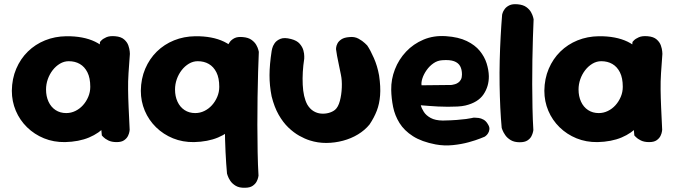

<svg xmlns="http://www.w3.org/2000/svg" viewBox="-20 -670 3178 905"><path d="M286.5 -0.2Q233 0.5 187.5 -18Q142 -36.5 107.6 -70.1Q73.2 -103.8 54.5 -148Q35.8 -192.2 35.8 -242.2Q36.5 -299 56.5 -345.9Q76.5 -392.8 111.2 -426.9Q146 -461 192.4 -479.8Q238.8 -498.5 292.2 -499.2Q373 -500 428.1 -473.5Q483.2 -447 511.5 -391.5Q539.8 -336 539.8 -250Q539.8 -200 524.6 -155.5Q509.5 -111 478.6 -76.6Q447.8 -42.2 399.9 -22Q352 -1.8 286.5 -0.2ZM292.2 -137Q314.8 -137 335.1 -146.9Q355.5 -156.8 371.1 -174.1Q386.8 -191.5 396.1 -213.8Q405.5 -236 405.5 -260.8Q405.5 -302.5 392.1 -329Q378.8 -355.5 356.2 -368.5Q333.8 -381.5 304 -381.5Q282.2 -381.5 262.6 -369.9Q243 -358.2 228.2 -339.1Q213.5 -320 205.2 -296.4Q197 -272.8 197 -248Q197 -216.2 208.6 -190.9Q220.2 -165.5 241.9 -151.2Q263.5 -137 292.2 -137ZM530 -0.2Q506 -0.2 490.4 -8.1Q474.8 -16 467.4 -23.8Q460 -31.5 460 -31.5Q453 -104.5 447.9 -174.6Q442.8 -244.8 443.5 -318.4Q444.2 -392 451.2 -472.2Q451.2 -472.2 458.2 -479.8Q465.2 -487.2 481.1 -494.4Q497 -501.5 523 -499.2Q550.5 -497 565.1 -484.1Q579.8 -471.2 585.1 -455.4Q590.5 -439.5 591.4 -427.8Q592.2 -416 592.2 -416Q588.2 -365 585.8 -325.6Q583.2 -286.2 583.8 -248Q584.2 -209.8 586.2 -164.9Q588.2 -120 591.2 -58.2Q591.2 -58.2 590 -49.6Q588.8 -41 583.4 -29.6Q578 -18.2 565.4 -9.2Q552.8 -0.2 530 -0.2Z M894.5 -0.2Q841 0.5 795.5 -18Q750 -36.5 715.6 -70.1Q681.2 -103.8 662.5 -148Q643.8 -192.2 643.8 -242.2Q644.5 -299 664.5 -345.9Q684.5 -392.8 719.2 -426.9Q754 -461 800.4 -479.8Q846.8 -498.5 900.2 -499.2Q981 -500 1036.1 -473.5Q1091.2 -447 1119.5 -391.5Q1147.8 -336 1147.8 -250Q1147.8 -200 1132.6 -155.5Q1117.5 -111 1086.6 -76.6Q1055.8 -42.2 1007.9 -22Q960 -1.8 894.5 -0.2ZM900.2 -137Q922.8 -137 943.1 -146.9Q963.5 -156.8 979.1 -174.1Q994.8 -191.5 1004.1 -213.8Q1013.5 -236 1013.5 -260.8Q1013.5 -302.5 1000.1 -329Q986.8 -355.5 964.2 -368.5Q941.8 -381.5 912 -381.5Q890.2 -381.5 870.6 -369.9Q851 -358.2 836.2 -339.1Q821.5 -320 813.2 -296.4Q805 -272.8 805 -248Q805 -216.2 816.6 -190.9Q828.2 -165.5 849.9 -151.2Q871.5 -137 900.2 -137ZM1134.2 215Q1107.8 215.8 1091.1 205.8Q1074.5 195.8 1065.6 182.4Q1056.8 169 1053.4 158.6Q1050 148.2 1050 148.2Q1046 105.2 1043.1 46.8Q1040.2 -11.8 1039.8 -77Q1039.2 -142.2 1040.2 -208.9Q1041.2 -275.5 1044.4 -336.5Q1047.5 -397.5 1051.5 -446.2Q1051.5 -446.2 1053.9 -454.5Q1056.2 -462.8 1063.9 -473Q1071.5 -483.2 1085.8 -490.4Q1100 -497.5 1124.8 -495.2Q1150.8 -493 1165.8 -482Q1180.8 -471 1188 -458.1Q1195.2 -445.2 1197.6 -435.4Q1200 -425.5 1200 -425.5Q1198.2 -386.8 1196.6 -331Q1195 -275.2 1194 -211.4Q1193 -147.5 1193.1 -80.9Q1193.2 -14.2 1194.4 47.2Q1195.5 108.8 1198.5 157.8Q1198.5 157.8 1196.9 166.4Q1195.2 175 1189.5 186Q1183.8 197 1170.8 206Q1157.8 215 1134.2 215Z M1440 -8.2Q1416.8 -15.5 1390.5 -30.2Q1364.2 -45 1339.1 -69.1Q1314 -93.2 1293.5 -129.1Q1273 -165 1260.2 -216.2Q1250.2 -266.5 1250.4 -315.9Q1250.5 -365.2 1260.5 -430Q1260.5 -430 1263 -441.5Q1265.5 -453 1274.4 -466.1Q1283.2 -479.2 1301.8 -486.9Q1320.2 -494.5 1352.2 -486Q1379.5 -479 1392.6 -463.8Q1405.8 -448.5 1410 -432.6Q1414.2 -416.8 1414.1 -405.1Q1414 -393.5 1414 -393.5Q1404.2 -329.8 1406.9 -271Q1409.5 -212.2 1428.5 -177Q1440.5 -157 1457.2 -146.6Q1474 -136.2 1493.1 -134.6Q1512.2 -133 1529.5 -137.8Q1546.8 -142.5 1559 -152.2Q1574.2 -165 1582 -194.4Q1589.8 -223.8 1591.1 -257.5Q1592.5 -291.2 1587 -317.2Q1582 -343.5 1577 -365.9Q1572 -388.2 1568.8 -406.6Q1565.5 -425 1563.8 -438.5Q1563.8 -438.5 1564.5 -446.4Q1565.2 -454.2 1570.6 -465Q1576 -475.8 1589.2 -484.6Q1602.5 -493.5 1627 -495.2Q1651.2 -498 1670 -487.6Q1688.8 -477.2 1699.8 -466.5Q1710.8 -455.8 1710.8 -455.8Q1725.8 -434 1742.2 -396.6Q1758.8 -359.2 1766.8 -314.5Q1774.8 -260.5 1771.6 -220.4Q1768.5 -180.2 1756 -147.9Q1743.5 -115.5 1721.8 -83.2Q1699.8 -56.2 1667.5 -36.6Q1635.2 -17 1596.9 -6.8Q1558.5 3.5 1518.2 3.8Q1478 4 1440 -8.2Z M2033.5 10.8Q1967.5 -1.8 1926.4 -28.1Q1885.2 -54.5 1863.1 -90.1Q1841 -125.8 1832.9 -166.1Q1824.8 -206.5 1824 -246.5Q1823.2 -296.2 1841.4 -343Q1859.5 -389.8 1893.9 -426.4Q1928.2 -463 1976.2 -483.2Q2024.2 -503.5 2082.2 -499.5Q2141.2 -495.5 2180.1 -476.6Q2219 -457.8 2241.5 -430.1Q2264 -402.5 2273.8 -371.2Q2283.5 -340 2284.2 -311.2Q2284.8 -263.2 2259.1 -225.2Q2233.5 -187.2 2174 -172.8Q2158 -169 2136.4 -167.9Q2114.8 -166.8 2091.1 -166.8Q2067.5 -166.8 2044.8 -168Q2022 -169.2 2003.9 -170.6Q1985.8 -172 1974.6 -172.9Q1963.5 -173.8 1963.5 -173.8Q1967 -159.5 1977.8 -142.6Q1988.5 -125.8 2010.1 -114Q2031.8 -102.2 2067 -101.8Q2105.2 -102.5 2132.5 -104.6Q2159.8 -106.8 2177.2 -109.1Q2194.8 -111.5 2202.8 -113.4Q2210.8 -115.2 2210.8 -115.2Q2210.8 -115.2 2217.9 -115.4Q2225 -115.5 2236.2 -114Q2247.5 -112.5 2259 -106.1Q2270.5 -99.8 2278.5 -86.5Q2288 -72.2 2286.9 -61.1Q2285.8 -50 2280.6 -41.9Q2275.5 -33.8 2270.1 -29.8Q2264.8 -25.8 2264.8 -25.8Q2264.8 -25.8 2244 -17.4Q2223.2 -9 2189.4 0.4Q2155.5 9.8 2114.6 14Q2073.8 18.2 2033.5 10.8ZM1967 -268 2107 -269.5Q2107 -269.5 2112 -270.2Q2117 -271 2124.9 -273.2Q2132.8 -275.5 2140.2 -280.8Q2147.8 -286 2152.6 -295.2Q2157.5 -304.5 2157.5 -319Q2157.5 -342.5 2148.8 -358.4Q2140 -374.2 2120.1 -381.5Q2100.2 -388.8 2064.8 -386.2Q2041.8 -384.8 2023 -371.6Q2004.2 -358.5 1990.9 -339.5Q1977.5 -320.5 1971.1 -301Q1964.8 -281.5 1967 -268Z M2429.8 0.5Q2404 0.5 2387.4 -9.5Q2370.8 -19.5 2361.5 -33.1Q2352.2 -46.8 2348.5 -56.8Q2344.8 -66.8 2344.8 -66.8Q2340.8 -109.8 2338.2 -161.9Q2335.8 -214 2334.9 -270.5Q2334 -327 2335.4 -384.4Q2336.8 -441.8 2339.8 -496.9Q2342.8 -552 2346.8 -601Q2346.8 -601 2349.1 -609.1Q2351.5 -617.2 2359.1 -627.6Q2366.8 -638 2381.1 -645Q2395.5 -652 2419.9 -649.8Q2446 -647.5 2461 -636.5Q2476 -625.5 2483.2 -612.3Q2490.4 -599.1 2492.8 -589.2Q2495.2 -579.2 2495.2 -579.2Q2493.5 -540.8 2491.9 -491.2Q2490.2 -441.8 2489.4 -386.6Q2488.5 -331.5 2488.6 -274.1Q2488.8 -216.8 2489.9 -161.2Q2491 -105.8 2494 -56.8Q2494 -56.8 2492.4 -48.2Q2490.7 -39.6 2485 -28.1Q2479.3 -16.7 2466.3 -8.1Q2453.2 0.5 2429.8 0.5Z M2796.5 -0.2Q2743 0.5 2697.5 -18Q2652 -36.5 2617.6 -70.1Q2583.2 -103.8 2564.5 -148Q2545.8 -192.2 2545.8 -242.2Q2546.5 -299 2566.5 -345.9Q2586.5 -392.8 2621.2 -426.9Q2656 -461 2702.4 -479.8Q2748.8 -498.5 2802.2 -499.2Q2883 -500 2938.1 -473.5Q2993.2 -447 3021.5 -391.5Q3049.8 -336 3049.8 -250Q3049.8 -200 3034.6 -155.5Q3019.5 -111 2988.6 -76.6Q2957.8 -42.2 2909.9 -22Q2862 -1.8 2796.5 -0.2ZM2802.2 -137Q2824.8 -137 2845.1 -146.9Q2865.5 -156.8 2881.1 -174.1Q2896.8 -191.5 2906.1 -213.8Q2915.5 -236 2915.5 -260.8Q2915.5 -302.5 2902.1 -329Q2888.8 -355.5 2866.2 -368.5Q2843.8 -381.5 2814 -381.5Q2792.2 -381.5 2772.6 -369.9Q2753 -358.2 2738.2 -339.1Q2723.5 -320 2715.2 -296.4Q2707 -272.8 2707 -248Q2707 -216.2 2718.6 -190.9Q2730.2 -165.5 2751.9 -151.2Q2773.5 -137 2802.2 -137ZM3040 -0.2Q3016 -0.2 3000.4 -8.1Q2984.8 -16 2977.4 -23.8Q2970 -31.5 2970 -31.5Q2963 -104.5 2957.9 -174.6Q2952.8 -244.8 2953.5 -318.4Q2954.2 -392 2961.2 -472.2Q2961.2 -472.2 2968.2 -479.8Q2975.2 -487.2 2991.1 -494.4Q3007 -501.5 3033 -499.2Q3060.5 -497 3075.1 -484.1Q3089.8 -471.2 3095.1 -455.4Q3100.5 -439.5 3101.4 -427.8Q3102.2 -416 3102.2 -416Q3098.2 -365 3095.8 -325.6Q3093.2 -286.2 3093.8 -248Q3094.2 -209.8 3096.2 -164.9Q3098.2 -120 3101.2 -58.2Q3101.2 -58.2 3100 -49.6Q3098.8 -41 3093.4 -29.6Q3088 -18.2 3075.4 -9.2Q3062.8 -0.2 3040 -0.2Z"/></svg>

Font: Sour Gummy Black
Style: Regular
Weight: 900
Version: Version 1.000